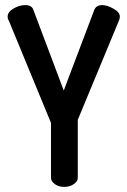

<svg xmlns="http://www.w3.org/2000/svg" viewBox="-20 -497 499 753"><path d="M450 -432Q450 -424 446 -415L285 -27V201Q285 214 269.5 225Q254 236 232 236Q210 236 195 225Q180 214 180 201V-15L15 -415Q10 -422 10 -432Q10 -450 33 -463.5Q56 -477 79 -477Q105 -477 111 -458L230 -142L349 -456Q356 -477 381 -477Q400 -477 425 -463Q450 -449 450 -432Z"/></svg>

Font: AkaAcidDosis
Style: SemiBold
Weight: 600
Designer: Edgar Tolentino, Pablo Impallari, Igino Marini, Cyberella
Foundry: Edgar Tolentino, Pablo Impallari, Igino Marini, Cyberella
Version: Version 1.007